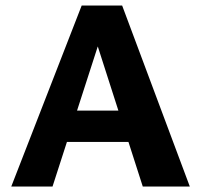

<svg xmlns="http://www.w3.org/2000/svg" viewBox="-20 -678 731 698"><path d="M499 0 314 -576H357L171 0H21L277 -658H424L670 0ZM137 -162 179 -276H473L532 -162Z"/></svg>

Font: Ysabeau SC ExtraBold
Style: Regular
Weight: 800
Designer: Christian Thalmann (Catharsis Fonts)
Version: Version 2.001;gftools[0.9.30]; featfreeze: smcp